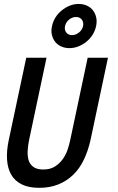

<svg xmlns="http://www.w3.org/2000/svg" viewBox="-20 -925 586 957"><path d="M431.2 -227.1Q418.9 -172.9 397.9 -128.9Q377 -85 345 -54Q313 -22.9 271 -5.9Q229 11.2 175.8 11.2Q123 11.2 88.6 -5.9Q54.2 -22.9 36.1 -54Q18.1 -85 15.1 -129.4Q12.2 -173.8 23.9 -228L110.8 -637.2H211.9L125 -227.1Q120.1 -203.1 118.2 -177.5Q116.2 -151.9 121.6 -129.9Q127 -107.9 145 -94Q163.1 -80.1 195.8 -80.1Q229 -80.1 252 -94Q274.9 -107.9 291 -129.4Q307.1 -150.9 316.2 -177Q325.2 -203.1 330.1 -227.1L417 -637.2H518.1ZM239.3 -794.9Q244.1 -818.4 256.6 -838.1Q269 -857.9 287.6 -873Q306.2 -888.2 327.6 -896.7Q349.1 -905.3 372.1 -905.3Q395 -905.3 413.6 -896.7Q432.1 -888.2 443.6 -873Q455.1 -857.9 459.5 -838.1Q463.9 -818.4 459 -794.9Q454.1 -772 441.7 -752Q429.2 -731.9 410.6 -717Q392.1 -702.1 370.6 -693.6Q349.1 -685.1 326.2 -685.1Q303.2 -685.1 284.7 -693.6Q266.1 -702.1 254.6 -717Q243.2 -731.9 238.5 -752Q233.9 -772 239.3 -794.9ZM304.2 -794.9Q300.3 -776.4 310.1 -763.2Q319.8 -750 338.9 -750Q357.9 -750 374 -763.2Q390.1 -776.4 394 -794.9Q397.9 -814 387.9 -827.1Q377.9 -840.3 358.9 -840.3Q339.8 -840.3 324 -827.1Q308.1 -814 304.2 -794.9Z"/></svg>

Font: Anonymous Pro
Style: Bold Italic
Weight: 700
Italic angle: -12°
Monospace: yes
Designer: Mark Simonson
Version: Version 1.003